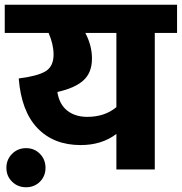

<svg xmlns="http://www.w3.org/2000/svg" viewBox="-40 -715 767 810"><path d="M707 -695V-576H613V0H451V-150Q390 -103 300 -103Q187 -103 118.5 -174Q50 -245 39 -384Q119 -394 152.5 -414.5Q186 -435 186 -485Q186 -528 165 -576H-20V-695ZM451 -263V-576H320Q348 -523 348 -468Q348 -408 311.5 -375.5Q275 -343 202 -327Q210 -275 243.5 -248.5Q277 -222 328 -222Q402 -222 451 -263ZM11 -66Q35 -90 70 -90Q105 -90 128.5 -66Q152 -42 152 -7Q152 28 128.5 51.5Q105 75 70 75Q35 75 11 51.5Q-13 28 -13 -7Q-13 -42 11 -66Z"/></svg>

Font: FiraGO ExtraBold
Style: Regular
Weight: 800
Designer: bBox Type
Foundry: bBox Type GmbH
Version: Version 1.001;PS 001.001;hotconv 1.0.88;makeotf.lib2.5.64775